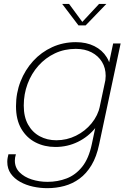

<svg xmlns="http://www.w3.org/2000/svg" viewBox="-20 -758 681 1002"><path d="M226.5 224Q189.5 224 152.5 216Q115.5 208 85 191Q54.5 174 36.2 148Q18 122 18 86.5Q18 76 19.8 66.2Q21.5 56.5 24 47H63Q60 56.5 58.8 64.2Q57.5 72 57.5 80Q57.5 116.5 82 141.2Q106.5 166 145.5 178.5Q184.5 191 228 191Q281 191 327.5 173.2Q374 155.5 408.5 112.8Q443 70 459 -5L570.5 -531H609.5L497.5 -5Q484 60 457.5 104Q431 148 394.8 174.5Q358.5 201 315.8 212.5Q273 224 226.5 224ZM269 9Q212 9 165.5 -14.8Q119 -38.5 91.2 -85.8Q63.5 -133 63.5 -203.5Q63.5 -272.5 87.2 -333Q111 -393.5 153.2 -439.8Q195.5 -486 252.5 -512Q309.5 -538 376 -538Q431 -538 472.5 -517.2Q514 -496.5 537 -459.2Q560 -422 560 -372Q560 -360 557.8 -342.5Q555.5 -325 553 -316H525.5Q528 -324 529.8 -338.5Q531.5 -353 531.5 -362Q531.5 -403.5 512.2 -435Q493 -466.5 458 -484.8Q423 -503 375.5 -503Q316 -503 266.5 -479.5Q217 -456 180.5 -415Q144 -374 124 -320.5Q104 -267 104 -207Q104 -148 126.5 -107.8Q149 -67.5 187.5 -46.8Q226 -26 274 -26Q328.5 -26 376.5 -49.8Q424.5 -73.5 458 -114.5Q491.5 -155.5 502 -205.5L531.5 -204.5Q518 -141.5 480 -93.2Q442 -45 387.2 -18Q332.5 9 269 9ZM304.5 -737.5H340.5L416 -635H401.5L497 -737.5H535L427 -625.5H389.5Z"/></svg>

Font: Epilogue ExtraLight
Style: Italic
Weight: 250
Italic angle: -12°
Designer: Tyler Finck
Foundry: Etcetera Type Co
Version: Version 2.112